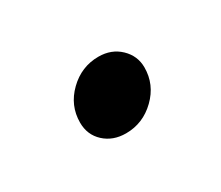

<svg xmlns="http://www.w3.org/2000/svg" viewBox="-39 -377 281 244"><g transform="rotate(-30 101.5 -255.0)"><path d="M51 -245Q51 -270 69.5 -288Q88 -306 113 -306Q132 -306 144.5 -294Q157 -282 157 -265Q157 -240 138.5 -222Q120 -204 95 -204Q76 -204 63.5 -215.5Q51 -227 51 -245Z"/></g></svg>

Font: Fahkwang Light
Style: Italic
Weight: 300
Italic angle: -10°
Version: Version 1.000; ttfautohint (v1.6)